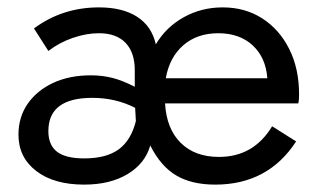

<svg xmlns="http://www.w3.org/2000/svg" viewBox="-20 -490 865 520"><path d="M208 10Q126 10 78 -27Q30 -64 30 -125Q30 -173 55 -209Q80 -245 124 -265.5Q168 -286 226 -286Q257 -286 284.5 -279Q312 -272 345 -255V-300Q345 -348 320 -374Q295 -400 248 -400Q214 -400 177.5 -387.5Q141 -375 111 -352L72 -413Q149 -470 248 -470Q312 -470 351.5 -444.5Q391 -419 402 -370Q430 -417 478 -443.5Q526 -470 583 -470Q644 -470 690.5 -440Q737 -410 763.5 -357Q790 -304 790 -234Q790 -218 788 -210H427Q431 -141 469.5 -103Q508 -65 573 -65Q667 -65 717 -148L782 -107Q706 10 563 10Q499 10 457 -15Q415 -40 387 -96Q373 -47 325.5 -18.5Q278 10 208 10ZM571 -400Q514 -400 476.5 -367.5Q439 -335 429 -278H704Q700 -334 664.5 -367Q629 -400 571 -400ZM208 -61Q268 -61 301.5 -85.5Q335 -110 348 -162L346 -198Q293 -225 230 -225Q111 -225 111 -135Q111 -97 134.5 -79Q158 -61 208 -61Z"/></svg>

Font: Jost
Style: Regular
Weight: 400
Version: Version 3.500